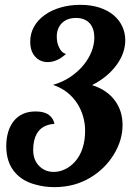

<svg xmlns="http://www.w3.org/2000/svg" viewBox="-20 -769 554 794"><path d="M127.9 -5.4Q75.2 -19 44.9 -52.7Q5.9 -94.2 5.9 -165Q5.9 -196.3 13.7 -222.7Q21.5 -249 36.6 -268.1Q68.8 -308.1 127 -308.1Q158.2 -308.1 176.8 -297.4Q199.7 -283.2 205.1 -256.8Q153.8 -253.4 132.3 -216.3Q117.2 -189.5 117.2 -148.9Q117.2 -106.4 143.1 -81.5Q166.5 -58.1 202.6 -58.1Q225.6 -58.1 248.5 -68.8Q271.5 -79.6 290 -100.1Q332 -147.9 332 -229Q332 -257.8 324 -286.4Q315.9 -314.9 300.3 -339.8Q264.6 -396 199.2 -418Q239.7 -429.7 271.7 -451.4Q303.7 -473.1 326.7 -501.5Q348.1 -528.3 359.1 -557.1Q370.1 -585.9 370.1 -612.8Q370.1 -650.4 351.6 -671.9Q331.5 -694.8 293.9 -694.8Q258.3 -694.8 236.3 -673.8Q214.8 -652.3 214.8 -617.2Q214.8 -592.8 223.6 -574.7Q233.4 -551.3 252.9 -545.9Q216.3 -512.2 176.8 -512.2Q162.1 -512.2 148.9 -517.8Q135.7 -523.4 126 -534.2Q105 -556.6 105 -597.2Q105 -630.4 120.6 -658.4Q136.2 -686.5 165 -707Q192.9 -727.1 230.7 -738Q268.6 -749 312 -749Q356.4 -749 391.6 -737.5Q426.8 -726.1 451.2 -705.1Q474.1 -685.1 486.1 -658.7Q498 -632.3 498 -603Q498 -550.8 463.9 -502.9Q426.3 -450.2 360.8 -417Q424.3 -397 457 -350.6Q486.8 -308.6 486.8 -252Q486.8 -189.9 451.7 -131.8Q415 -71.3 354 -34.7Q288.1 4.9 205.1 4.9Q164.1 4.9 127.9 -5.4Z"/></svg>

Font: Pattaya
Style: Regular
Weight: 400
Designer: Pablo Impallari / Thai characters Designed by Thanarat Vachiruckul and Suppakit Chalermlarp
Foundry: Pablo Impallari
Version: Version 2.001